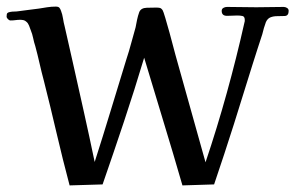

<svg xmlns="http://www.w3.org/2000/svg" viewBox="-21 -561 895 582"><path d="M854 -528Q854 -513 842 -512.5Q830 -512 819 -512Q808 -512 799 -508.5Q790 -505 785 -494Q782 -486 779 -476Q776 -466 774 -457Q767 -435 759.5 -412.5Q752 -390 745 -367Q717 -276 688 -184.5Q659 -93 628 -2L532 1Q504 -96 474.5 -192.5Q445 -289 416 -386Q387 -289 355 -193Q323 -97 290 -2L190 1Q169 -78 150.5 -157.5Q132 -237 112 -316Q105 -342 99 -368.5Q93 -395 86 -421Q82 -433 79.5 -445.5Q77 -458 72 -470Q70 -476 67 -483.5Q64 -491 59 -495Q55 -499 50 -500Q45 -501 40 -501Q33 -501 26 -500Q19 -499 11 -499Q7 -499 3 -503Q-1 -507 -1 -511Q-1 -519 1.5 -521.5Q4 -524 11 -525Q16 -526 22.5 -526Q29 -526 35 -527Q50 -529 65.5 -531Q81 -533 97 -535Q109 -537 122 -539Q135 -541 148 -541Q156 -541 159 -537.5Q162 -534 164 -528Q168 -518 170 -505Q172 -492 175 -481L199 -375Q216 -299 233 -223Q250 -147 266 -70Q291 -148 314.5 -225.5Q338 -303 362 -381Q370 -405 376.5 -429.5Q383 -454 390 -478Q392 -489 394.5 -501Q397 -513 401 -524Q406 -537 424 -537.5Q442 -538 453 -538Q459 -538 463.5 -537Q468 -536 472 -530Q474 -527 480 -507Q486 -487 493 -461.5Q500 -436 505 -416.5Q510 -397 511 -394Q534 -313 556.5 -231.5Q579 -150 602 -69Q637 -173 666.5 -279.5Q696 -386 720 -493Q721 -495 721 -500Q721 -511 714 -512.5Q707 -514 698 -514Q691 -514 683 -513.5Q675 -513 667 -513Q651 -513 651 -528Q651 -534 656 -537Q661 -540 667 -540Q689 -540 711.5 -539.5Q734 -539 756 -539Q777 -539 797.5 -539.5Q818 -540 839 -540Q844 -540 849 -537Q854 -534 854 -528Z"/></svg>

Font: Kaisei HarunoUmi Medium
Style: Regular
Weight: 500
Designer: Font-Kai, 金井和夫
Foundry: KAZUO KANAI
Version: Version 5.003